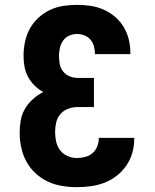

<svg xmlns="http://www.w3.org/2000/svg" viewBox="-20 -763 640 791"><path d="M297 8Q266 8 235.5 3Q205 -2 177 -15Q149 -28 126 -49.5Q103 -71 88.5 -98Q74 -125 67.5 -155.5Q61 -186 61 -216Q61 -242 65.5 -267.5Q70 -293 83 -315Q96 -337 115.5 -354.5Q135 -372 158 -384Q138 -395 122 -411Q106 -427 95.5 -446.5Q85 -466 81 -488.5Q77 -511 77 -533Q77 -562 83 -590.5Q89 -619 102.5 -644Q116 -669 137.5 -689Q159 -709 185 -721.5Q211 -734 239.5 -738.5Q268 -743 297 -743Q325 -743 352.5 -739Q380 -735 405.5 -724Q431 -713 452.5 -695Q474 -677 488.5 -653.5Q503 -630 510 -602.5Q517 -575 517 -548V-540H371V-543Q371 -559 366.5 -574Q362 -589 352 -600.5Q342 -612 327 -617.5Q312 -623 297 -623Q280 -623 264.5 -616Q249 -609 239.5 -595Q230 -581 226.5 -564.5Q223 -548 223 -531Q223 -514 226.5 -497.5Q230 -481 240.5 -468Q251 -455 267 -448.5Q283 -442 300 -442H367V-322H300Q280 -322 261 -315Q242 -308 229 -293Q216 -278 211.5 -258.5Q207 -239 207 -219Q207 -199 211.5 -179Q216 -159 228 -143.5Q240 -128 258.5 -120Q277 -112 297 -112Q314 -112 331 -116.5Q348 -121 361 -132Q374 -143 380.5 -159.5Q387 -176 387 -193V-195H533V-190Q533 -161 525 -133Q517 -105 500.5 -81Q484 -57 461 -39Q438 -21 411 -10.5Q384 0 355 4Q326 8 297 8Z"/></svg>

Font: Iosevka Heavy Extended
Style: Regular
Weight: 900
Width: 7
Monospace: yes
Designer: Belleve Invis
Foundry: Belleve Invis
Version: Version 32.5.0; ttfautohint (v1.8.4)